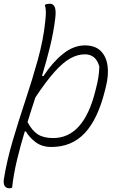

<svg xmlns="http://www.w3.org/2000/svg" viewBox="-32 -780 652 1032"><path d="M424 -536Q479 -536 509 -506.5Q539 -477 546 -427Q553 -377 537 -313L532 -293Q494 -140 424 -65Q354 10 244 10Q193 10 158.5 -16.5Q124 -43 107 -74L101 -73Q77 6 59 81.5Q41 157 33 229Q26 232 18 232Q2 232 -6.5 220Q-15 208 -11 182Q5 82 37 -26Q69 -134 105.5 -243.5Q142 -353 171.5 -459.5Q201 -566 211 -663Q215 -699 214.5 -718Q214 -737 209 -754Q221 -760 236 -760Q255 -760 262.5 -741.5Q270 -723 265 -682Q256 -607 237 -529.5Q218 -452 194 -373L201 -370Q249 -444 306 -490Q363 -536 424 -536ZM424 -488Q385 -488 345.5 -466Q306 -444 260.5 -393Q215 -342 158 -256Q147 -223 136.5 -189.5Q126 -156 116 -124Q140 -78 171 -58Q202 -38 254 -38Q417 -38 480 -289L484 -305Q492 -335 496.5 -363Q501 -391 502 -422Q484 -488 424 -488Z"/></svg>

Font: Recursive Mn Csl St Lt
Style: Italic
Weight: 300
Italic angle: -15°
Monospace: yes
Version: Version 1.079;hotconv 1.0.112;makeotfexe 2.5.65598; ttfautoh